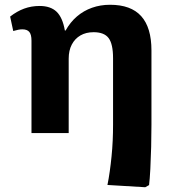

<svg xmlns="http://www.w3.org/2000/svg" viewBox="-20 -558 722 805"><path d="M589 227 430.5 217.5Q436 190.5 440.2 160.2Q444.5 130 447.7 97.5Q451 65 452.5 31.7Q454 -1.5 454 -34V-314Q454 -373.5 435.5 -398.2Q417 -423 372.5 -423Q340.5 -423 317.3 -409.5Q294 -396 281 -371.2Q268 -346.5 268 -312V0H112V-387.5Q112 -413 103 -424Q94 -435 73.5 -435Q58.5 -435 35.5 -428L22.5 -488.5Q50.5 -510.5 81 -521.8Q111.5 -533 146 -533Q192 -533 217.3 -508.8Q242.5 -484.5 252 -430H255Q274.5 -465 302.5 -489Q330.5 -513 365.8 -525.5Q401 -538 441.5 -538Q529 -538 572 -490.3Q615 -442.5 615 -346.5V-34Q615 8 613.8 57.7Q612.5 107.5 610.3 150.7Q608 194 605 218Z"/></svg>

Font: Literata Variable Black
Style: Regular
Weight: 900
Designer: Latin by Veronika Burian and Jose Scaglione. Greek by Irene Vlachou. Cyrillic by Vera Evstafieva.
Foundry: TypeTogether
Version: Version 3.021